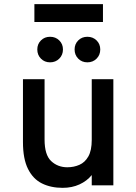

<svg xmlns="http://www.w3.org/2000/svg" viewBox="-20 -892 656 924"><path d="M281.5 12Q225 12 182 -9.2Q139 -30.5 114.8 -79Q90.5 -127.5 90.5 -208.5V-511H194.5V-220.5Q194.5 -146.5 226.2 -116.8Q258 -87 304 -87Q335.5 -87 362.2 -98.8Q389 -110.5 405.2 -139.2Q421.5 -168 421.5 -218.5V-511H525.5V0H421.5V-49.5Q398.5 -21 362.5 -4.5Q326.5 12 281.5 12ZM221 -592Q194.5 -592 177 -609.8Q159.5 -627.5 159.5 -654Q159.5 -680 177 -697.5Q194.5 -715 221 -715Q247.5 -715 265.2 -697.5Q283 -680 283 -654Q283 -627.5 265.2 -609.8Q247.5 -592 221 -592ZM400.5 -592Q374 -592 356.5 -609.8Q339 -627.5 339 -654Q339 -680 356.5 -697.5Q374 -715 400.5 -715Q427 -715 444.8 -697.5Q462.5 -680 462.5 -654Q462.5 -627.5 444.8 -609.8Q427 -592 400.5 -592ZM145.5 -786V-872H475.5V-786Z"/></svg>

Font: Overpass Mono SemiBold
Style: Regular
Weight: 600
Monospace: yes
Designer: Delve Withrington, Dave Bailey
Foundry: Delve Fonts LLC
Version: Version 4.000